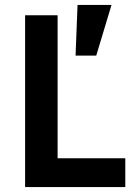

<svg xmlns="http://www.w3.org/2000/svg" viewBox="-20 -760 561 780"><path d="M433 -740H295L287 -534H371ZM489 0V-117H214V-698H82V0Z"/></svg>

Font: Braiins Sans SemiBold
Style: Regular
Weight: 600
Designer: Mike Abbink, Paul van der Laan, Pieter van Rosmalen, Jiri Chlebus, Lubos Buracinsky
Foundry: Bold Monday, Sudetype
Version: Version 1.000;hotconv 1.0.109;makeotfexe 2.5.65596